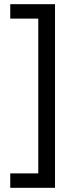

<svg xmlns="http://www.w3.org/2000/svg" viewBox="-20 -738 357 918"><path d="M29 91H163V-649H29V-718H243V160H29Z"/></svg>

Font: Noto Sans Thai Condensed
Style: Regular
Weight: 400
Width: 3
Designer: Monotype Design Team
Foundry: Monotype Imaging Inc.
Version: Version 2.002